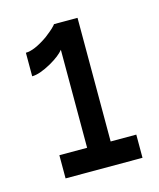

<svg xmlns="http://www.w3.org/2000/svg" viewBox="-74 -868 436 528"><g transform="rotate(-15 144.5 -604.0)"><path d="M195 -813H128Q128 -812 119 -803Q114 -798 96 -784Q57 -757 33 -757V-690Q54 -690 88 -709Q116 -725 128 -740V-461H49V-395H268V-461H195Z"/></g></svg>

Font: RT Raleway SemiBold
Style: Regular
Weight: 400
Designer: Matt McInerney, Pablo Impallari, Rodrigo Fuenzalida — Edited by Milan Moffatt in April 2016
Foundry: Matt McInerney, Pablo Impallari, Rodrigo Fuenzalida — Edited by Milan Moffatt in April 2016
Version: Version 3.001